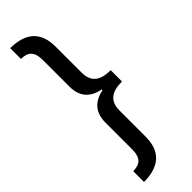

<svg xmlns="http://www.w3.org/2000/svg" viewBox="-343 -808 1059 1059"><g transform="rotate(-45 187.0 -278.0)"><path d="M39 -800V-716C92 -715 120 -695 120 -624V-419C120 -341 160 -296 235 -282V-276C160 -261 120 -216 120 -138V68C120 139 92 158 39 160V244C160 243 222 188 222 73V-130C222 -205 266 -234 345 -234V-322C266 -322 222 -351 222 -427V-629C222 -743 160 -799 39 -800Z"/></g></svg>

Font: Noto Sans Malayalam Medium
Style: Regular
Weight: 500
Designer: Jelle Bosma - Monotype Design Team
Foundry: Monotype Imaging Inc.
Version: Version 2.104